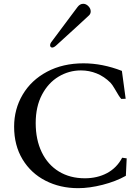

<svg xmlns="http://www.w3.org/2000/svg" viewBox="-20 -983 743 1016"><path d="M622.1 -459.5Q615.7 -465.8 608.4 -477.3Q601.1 -488.8 594.2 -501Q592.8 -503.4 586.4 -514.2Q580.1 -524.9 574.7 -532.7Q569.3 -540.5 564.5 -545.4Q531.7 -578.1 491.9 -594.2Q452.1 -610.4 408.2 -610.4Q344.7 -610.4 289.8 -577.4Q234.9 -544.4 201.9 -481.4Q168.9 -418.5 168.9 -332Q168.9 -243.7 200.9 -177.5Q232.9 -111.3 291.7 -75.4Q350.6 -39.6 428.7 -39.6Q495.1 -39.6 546.6 -67.1Q598.1 -94.7 626.5 -148.4L650.4 -145L646 -52.7Q592.8 -22.9 523.2 -5.1Q453.6 12.7 393.6 12.7Q297.9 12.7 220.7 -26.9Q143.6 -66.4 99.1 -140.1Q54.7 -213.9 54.7 -312.5Q54.7 -405.8 100.1 -482.4Q145.5 -559.1 229 -603.5Q312.5 -647.9 421.9 -647.9Q522 -647.9 625 -607.9L645 -460.4ZM256.3 -731.4Q251 -731.4 248 -734.9Q245.1 -738.3 245.1 -744.1Q245.1 -751 250.5 -758.8Q279.3 -796.4 356.9 -901.4L390.6 -946.3Q403.3 -962.9 420.4 -962.9Q435.5 -962.9 447.8 -950.2Q460 -937.5 460 -922.9Q460 -909.2 449.7 -900.4Q419.4 -873 380.9 -836.9Q294.4 -757.8 275.9 -741.2Q264.6 -731.4 256.3 -731.4Z"/></svg>

Font: Radley
Style: Regular
Weight: 400
Designer: Vernon Adams
Foundry: Vernon Adams
Version: Version 1.003; ttfautohint (v1.6)